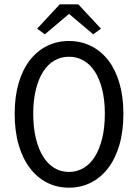

<svg xmlns="http://www.w3.org/2000/svg" viewBox="-20 -858 640 890"><path d="M300 12Q244 12 198 -11.5Q152 -35 118.5 -79Q85 -123 66.5 -186.5Q48 -250 48 -331Q48 -410 66.5 -473Q85 -536 118.5 -579Q152 -622 198 -645Q244 -668 300 -668Q355 -668 401.5 -645Q448 -622 481.5 -579Q515 -536 533.5 -473Q552 -410 552 -331Q552 -250 533.5 -186.5Q515 -123 481.5 -79Q448 -35 401.5 -11.5Q355 12 300 12ZM300 -61Q337 -61 368 -79.5Q399 -98 420.5 -133Q442 -168 454 -218Q466 -268 466 -331Q466 -393 454 -442Q442 -491 420.5 -525Q399 -559 368 -577Q337 -595 300 -595Q262 -595 231.5 -577Q201 -559 179.5 -525Q158 -491 146 -442Q134 -393 134 -331Q134 -268 146 -218Q158 -168 179.5 -133Q201 -98 231.5 -79.5Q262 -61 300 -61ZM188 -699 152 -725 257 -838H343L448 -725L412 -699L302 -792H298Z"/></svg>

Font: Source Code Pro
Style: Regular
Weight: 400
Monospace: yes
Designer: Paul D. Hunt, Teo Tuominen
Foundry: Adobe Systems Incorporated
Version: Version 2.030;PS 1.000;hotconv 16.6.51;makeotf.lib2.5.65220